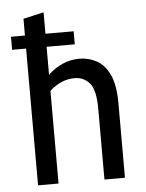

<svg xmlns="http://www.w3.org/2000/svg" viewBox="-53 -778 624 821"><g transform="rotate(-5 259.5 -367.5)"><path d="M17 -587V-643H77V-715L165 -735V-643H286V-587H165V-467Q192 -493 226.5 -508.5Q261 -524 300 -524Q339 -524 373.5 -505.5Q408 -487 429 -442.5Q450 -398 450 -318V0H362V-304Q362 -384 337 -413.5Q312 -443 272 -443Q215 -443 165 -398V0H77V-587Z"/></g></svg>

Font: Radio Canada Condensed
Style: Regular
Weight: 400
Width: 3
Designer: Charles Daoud, Etienne Aubert Bonn, Alexandre Saumier Demers, Jacques Le Bailly
Foundry: Radio-Canada
Version: Version 2.104; ttfautohint (v1.8.4.7-5d5b);gftools[0.9.28.de